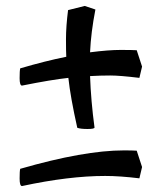

<svg xmlns="http://www.w3.org/2000/svg" viewBox="-20 -656 540 646"><path d="M209 -622 265 -636 301 -624Q286 -547 283 -480Q345 -488 385.5 -488Q426 -488 440 -487L458 -432L449 -394Q383 -402 351 -402Q319 -402 283 -400Q286 -316 298 -227Q298 -222 274.5 -222Q251 -222 240 -226Q217 -329 210 -394Q154 -388 54 -368Q46 -368 46 -393Q46 -418 48 -426Q133 -451 203 -465Q202 -481 202 -524Q202 -567 209 -622ZM440 -149 458 -94 449 -56Q383 -64 334 -64Q212 -64 54 -30Q46 -30 46 -55.5Q46 -81 48 -88Q263 -150 397 -150Q426 -150 440 -149Z"/></svg>

Font: Julee
Style: Regular
Weight: 400
Version: Version 1.001